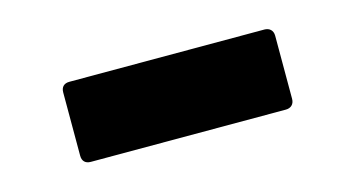

<svg xmlns="http://www.w3.org/2000/svg" viewBox="-33 -469 570 308"><g transform="rotate(-15 252.0 -315.5)"><path d="M90 -249H414C422 -249 428 -254 428 -263V-368C428 -377 422 -382 414 -382H90C81 -382 76 -377 76 -368V-263C76 -254 81 -249 90 -249Z"/></g></svg>

Font: LINE Seed JP_OTF Bold
Style: Regular
Weight: 700
Designer: LINE & Fontrix & Fontworks
Version: Version 1.009